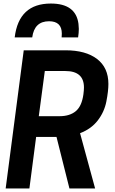

<svg xmlns="http://www.w3.org/2000/svg" viewBox="-20 -1064 651 1084"><path d="M421 -853H328L329 -874Q329 -944 257 -944Q174 -944 162 -853H63Q86 -1044 267 -1044Q408 -1044 423 -930L425 -901Q425 -879 421 -853ZM517 0H372L299 -291H184L146 0H12L114 -780H350Q464 -780 528 -731Q592 -682 592 -590Q592 -550 580.5 -491Q569 -432 532 -384Q495 -336 432 -312ZM316 -408Q374 -408 408 -436.5Q442 -465 451 -532Q454 -556 454 -570Q454 -663 349 -663H233L199 -408Z"/></svg>

Font: Tanohe Sans SemiBold
Style: Italic
Weight: 600
Designer: Village Type and Design LLC & Cristiano Sobral
Foundry: Cooper Hewitt Smithsonian Design Museum
Version: Version 1.00;September 29, 2021;FontCreator 13.0.0.2655 64-b